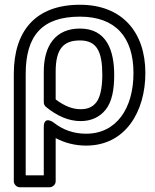

<svg xmlns="http://www.w3.org/2000/svg" viewBox="-20 -572 650 807"><path d="M541 -265C541 -117.1 469.9 -10 342 -10C290 -10 245 -25.6 204.5 -57.6C204.5 -57.6 164 -87.5 164 -38V165H88V-261C88 -422.2 156.8 -502 316 -502C465.1 -502 541 -416 541 -265ZM591 -265C591 -437.8 492.6 -552 316 -552C130.1 -552 38 -442.8 38 -261V190C38 200.7 47.9 215 63 215H189C199.7 215 214 205.1 214 190V8.4C251.7 28.7 296.1 40 342 40C507.4 40 591 -103.3 591 -265ZM460 -257C460 -359.1 428.7 -452 316 -452C215.6 -452 164 -382.8 164 -271V-142C164 -134.5 167.6 -127.2 173.2 -122.7C220.1 -84.2 269 -63 319 -63C361.8 -63 398.8 -79 424.1 -111C450.3 -144.1 460 -193.5 460 -257ZM410 -257C410 -197.8 399.3 -160.2 384.9 -142C369.6 -122.6 349.6 -113 319 -113C286.1 -113 252.9 -124.8 214 -154.1V-271C214 -367.2 247.1 -402 316 -402C387.3 -402 410 -354.9 410 -257Z"/></svg>

Font: Fog Sans
Style: Outline
Weight: 700
Foundry: Intel Corporation
Version: Version 1.00